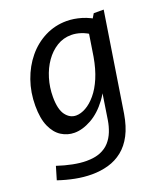

<svg xmlns="http://www.w3.org/2000/svg" viewBox="-142 -640 856 980"><g transform="rotate(-20 286.5 -150.0)"><path d="M189 240Q145 240 99 231Q53 222 9 207L30 136Q72 150 112.5 158Q153 166 186 166Q231 166 261.5 153.5Q292 141 311.5 119Q331 97 342.5 68Q354 39 359 7L389 -187L421 -235Q400 -153 359.5 -98.5Q319 -44 270.5 -17Q222 10 178 10Q140 10 107.5 -10.5Q75 -31 55.5 -74.5Q36 -118 36 -188Q36 -260 58.5 -324Q81 -388 121 -436.5Q161 -485 215.5 -512.5Q270 -540 333 -540Q372 -540 414 -527.5Q456 -515 499 -486L457 -495L478 -530H532L448 5Q437 71 413.5 116Q390 161 355.5 188.5Q321 216 278.5 228Q236 240 189 240ZM216 -70Q241 -70 269 -85.5Q297 -101 323.5 -132.5Q350 -164 370 -211Q390 -258 401 -321L423 -461L440 -427Q411 -447 384 -456Q357 -465 331 -465Q288 -465 252.5 -443Q217 -421 191 -384Q165 -347 150.5 -299Q136 -251 136 -199Q136 -132 159 -101Q182 -70 216 -70Z"/></g></svg>

Font: Bitter Thin Medium
Style: Italic
Weight: 500
Italic angle: -9°
Version: Version 3.021